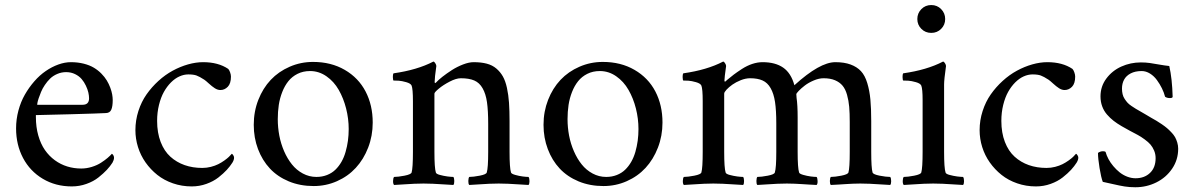

<svg xmlns="http://www.w3.org/2000/svg" viewBox="-20 -749 4858 781"><path d="M45.4 -226.6Q45.4 -263.7 54.9 -299.3Q64.5 -335 81.1 -364Q97.7 -393.1 119.6 -418.2Q141.6 -443.4 166.3 -460.2Q190.9 -477.1 217.3 -486.6Q243.7 -496.1 268.6 -496.1Q296.4 -496.1 320.6 -490Q344.7 -483.9 361.8 -473.6Q378.9 -463.4 392.3 -449.7Q405.8 -436 414.3 -421.9Q422.9 -407.7 428.5 -392.6Q434.1 -377.4 436.3 -365Q438.5 -352.5 438.5 -342.3Q438.5 -315.9 432.6 -302.7Q426.8 -289.6 411.1 -289.1Q388.2 -287.6 264.4 -284.2Q140.6 -280.8 126 -280.8V-272.9Q126 -232.4 135.7 -198Q145.5 -163.6 162.6 -138.9Q179.7 -114.3 203.1 -97.2Q226.6 -80.1 253.7 -71.8Q280.8 -63.5 310.5 -63.5Q332 -63.5 353.5 -70.1Q375 -76.7 391.1 -87.2Q407.2 -97.7 417.7 -106.7Q428.2 -115.7 435.1 -123.5Q435.5 -123.5 437.7 -121.6Q439.9 -119.6 441.9 -115.7Q443.8 -111.8 443.8 -107.4Q443.8 -98.6 437.5 -87.4Q428.2 -72.8 414.6 -58.1Q400.9 -43.5 380.6 -27.3Q360.4 -11.2 331.8 -1Q303.2 9.3 272 9.3Q206.1 9.3 154.1 -21.7Q102.1 -52.7 73.7 -106.4Q45.4 -160.2 45.4 -226.6ZM131.3 -322.8H315.9Q342.3 -322.8 342.3 -349.1Q342.3 -359.4 339.4 -372.6Q336.4 -385.7 329.3 -400.6Q322.3 -415.5 312 -427.5Q301.8 -439.5 285.4 -447.5Q269 -455.6 249 -455.6Q230 -455.6 212.9 -448.2Q195.8 -440.9 183.8 -429.2Q171.9 -417.5 162.4 -403.3Q152.8 -389.2 147 -375Q141.1 -360.8 137.2 -349.1Q133.3 -337.4 132.1 -330.1Q130.9 -322.8 131.3 -322.8Z M530.8 -219.7Q530.8 -259.8 543 -297.6Q555.2 -335.4 576.2 -365.2Q597.2 -395 624.5 -419.9Q651.9 -444.8 682.4 -461.4Q712.9 -478 744.9 -487.1Q776.9 -496.1 806.2 -496.1Q867.7 -496.1 908.2 -468.8Q912.1 -465.3 915.8 -455.3Q919.4 -445.3 919.4 -437.5Q919.4 -409.2 906.5 -396Q893.6 -382.8 876.5 -382.8Q865.2 -382.8 853.8 -390.1Q842.3 -397.5 829.6 -409.2Q816.9 -420.9 811 -424.8Q791.5 -437.5 779.3 -441.9Q767.1 -446.3 746.1 -446.3Q728 -446.3 710 -438.2Q691.9 -430.2 675.5 -413.8Q659.2 -397.5 646.7 -375.2Q634.3 -353 626.7 -322.3Q619.1 -291.5 619.1 -257.3Q619.1 -209 633.5 -171.6Q647.9 -134.3 673.1 -111.6Q698.2 -88.9 731 -77.4Q763.7 -65.9 802.7 -65.9Q820.8 -65.9 837.9 -70.3Q855 -74.7 867.7 -81.1Q880.4 -87.4 892.3 -95.9Q904.3 -104.5 910.9 -110.8Q917.5 -117.2 922.9 -123.5Q923.8 -123.5 925.8 -121.6Q927.7 -119.6 929.9 -115.7Q932.1 -111.8 932.1 -107.4Q932.1 -98.6 925.3 -87.4Q916 -72.8 902.6 -58.1Q889.2 -43.5 868.7 -27.3Q848.1 -11.2 819.6 -1Q791 9.3 759.8 9.3Q719.7 9.3 683.6 -3.2Q647.5 -15.6 619.9 -37.6Q592.3 -59.6 572 -88.4Q551.8 -117.2 541.3 -150.9Q530.8 -184.6 530.8 -219.7Z M1012.2 -241.2Q1012.2 -295.4 1030.8 -342.8Q1049.3 -390.1 1081.3 -424.1Q1113.3 -458 1158.2 -477.5Q1203.1 -497.1 1253.4 -497.1Q1326.7 -497.1 1382.3 -464.8Q1438 -432.6 1467 -377Q1496.1 -321.3 1496.1 -250.5Q1496.1 -196.3 1477.5 -148.4Q1459 -100.6 1427.2 -66.2Q1395.5 -31.7 1350.8 -12Q1306.2 7.8 1255.9 7.8Q1200.7 7.8 1154.8 -11.2Q1108.9 -30.3 1077.9 -63.5Q1046.9 -96.7 1029.5 -142.6Q1012.2 -188.5 1012.2 -241.2ZM1109.9 -264.2Q1109.9 -230.5 1116.2 -197.3Q1122.6 -164.1 1135.7 -133.8Q1148.9 -103.5 1167.5 -80.3Q1186 -57.1 1211.9 -43.2Q1237.8 -29.3 1267.1 -29.3Q1290.5 -29.3 1310.3 -37.1Q1330.1 -44.9 1344.2 -58.6Q1358.4 -72.3 1368.9 -90.6Q1379.4 -108.9 1385.7 -131.1Q1392.1 -153.3 1395.3 -176.5Q1398.4 -199.7 1398.4 -224.1Q1398.4 -266.1 1387.9 -307.6Q1377.4 -349.1 1357.9 -383.3Q1338.4 -417.5 1307.9 -438.7Q1277.3 -460 1241.2 -460Q1212.9 -460 1190.4 -448.7Q1168 -437.5 1153.1 -418.9Q1138.2 -400.4 1128.2 -375Q1118.2 -349.6 1114 -322Q1109.9 -294.4 1109.9 -264.2Z M1578.1 -434.6Q1578.1 -436 1578.1 -438Q1578.1 -446.8 1580.6 -450.7Q1677.2 -464.4 1742.7 -498.5Q1746.6 -498.5 1750.7 -491.7Q1754.9 -484.9 1754.9 -480.5Q1748 -432.6 1748 -415.5Q1748 -411.1 1750.5 -411.1Q1751.5 -411.1 1753.9 -413.6Q1763.2 -423.8 1780 -437Q1796.9 -450.2 1818.1 -463.9Q1839.4 -477.5 1863.5 -486.8Q1887.7 -496.1 1906.7 -496.1Q1937.5 -496.1 1960.2 -490Q1982.9 -483.9 1999 -470.2Q2015.1 -456.5 2025.6 -438Q2036.1 -419.4 2042.2 -391.1Q2048.3 -362.8 2050.5 -331.1Q2052.7 -299.3 2052.7 -255.9V-131.3Q2052.7 -65.9 2058.6 -47.4Q2060.1 -42 2075.4 -37.6Q2090.8 -33.2 2106 -31.2Q2121.1 -29.3 2129.9 -29.3Q2133.8 -24.4 2133.8 -11.7Q2133.8 -1 2129.9 3.4Q2114.3 2.4 2090.1 1Q2065.9 -0.5 2047.1 -1.5Q2028.3 -2.4 2008.5 -2.4Q1988.8 -2.4 1970.5 -1.5Q1952.1 -0.5 1928.2 1Q1904.3 2.4 1888.7 3.4Q1884.8 -1 1885 -12.9Q1885.3 -24.9 1888.7 -29.3Q1904.8 -29.3 1931.4 -34.4Q1958 -39.6 1960 -47.4Q1965.8 -65.9 1965.8 -131.3V-244.6Q1965.8 -299.3 1960.9 -333.3Q1956.1 -367.2 1943.1 -389.9Q1930.2 -412.6 1909.2 -421.6Q1888.2 -430.7 1854.5 -430.7Q1835.4 -430.7 1809.1 -417Q1782.7 -403.3 1764.9 -388.4Q1747.1 -373.5 1747.1 -368.2V-131.3Q1747.1 -65.9 1752.9 -47.4Q1753.4 -44.4 1758.1 -41.7Q1762.7 -39.1 1769.5 -37.4Q1776.4 -35.6 1784.4 -33.9Q1792.5 -32.2 1800.3 -31.2Q1808.1 -30.3 1814.2 -29.8Q1820.3 -29.3 1824.2 -29.3Q1827.6 -24.9 1827.9 -12.9Q1828.1 -1 1824.2 3.4Q1808.6 2.4 1784.2 1Q1759.8 -0.5 1741.2 -1.5Q1722.7 -2.4 1702.9 -2.4Q1683.1 -2.4 1664.8 -1.5Q1646.5 -0.5 1622.6 1Q1598.6 2.4 1583 3.4Q1578.6 -1 1578.9 -12.9Q1579.1 -24.9 1583 -29.3Q1599.1 -29.3 1625.5 -34.4Q1651.9 -39.6 1654.3 -47.4Q1659.7 -65.9 1659.7 -131.3V-337.4Q1659.7 -387.2 1654.3 -400.9Q1650.4 -409.7 1632.3 -414.8Q1614.3 -419.9 1602.1 -420.7Q1589.8 -421.4 1580.6 -421.4Q1578.6 -422.9 1578.1 -434.6Z M2190.9 -241.2Q2190.9 -295.4 2209.5 -342.8Q2228 -390.1 2260 -424.1Q2292 -458 2336.9 -477.5Q2381.8 -497.1 2432.1 -497.1Q2505.4 -497.1 2561 -464.8Q2616.7 -432.6 2645.8 -377Q2674.8 -321.3 2674.8 -250.5Q2674.8 -196.3 2656.2 -148.4Q2637.7 -100.6 2606 -66.2Q2574.2 -31.7 2529.5 -12Q2484.9 7.8 2434.6 7.8Q2379.4 7.8 2333.5 -11.2Q2287.6 -30.3 2256.6 -63.5Q2225.6 -96.7 2208.3 -142.6Q2190.9 -188.5 2190.9 -241.2ZM2288.6 -264.2Q2288.6 -230.5 2294.9 -197.3Q2301.3 -164.1 2314.5 -133.8Q2327.6 -103.5 2346.2 -80.3Q2364.7 -57.1 2390.6 -43.2Q2416.5 -29.3 2445.8 -29.3Q2469.2 -29.3 2489 -37.1Q2508.8 -44.9 2522.9 -58.6Q2537.1 -72.3 2547.6 -90.6Q2558.1 -108.9 2564.5 -131.1Q2570.8 -153.3 2574 -176.5Q2577.1 -199.7 2577.1 -224.1Q2577.1 -266.1 2566.7 -307.6Q2556.2 -349.1 2536.6 -383.3Q2517.1 -417.5 2486.6 -438.7Q2456.1 -460 2419.9 -460Q2391.6 -460 2369.1 -448.7Q2346.7 -437.5 2331.8 -418.9Q2316.9 -400.4 2306.9 -375Q2296.9 -349.6 2292.7 -322Q2288.6 -294.4 2288.6 -264.2Z M2756.8 -434.6Q2756.8 -436 2756.8 -438Q2756.8 -446.8 2759.3 -450.7Q2856 -464.4 2921.4 -498.5Q2925.3 -498.5 2929.4 -491.7Q2933.6 -484.9 2933.6 -480.5Q2926.8 -432.6 2926.8 -421.4Q2926.8 -417 2929.2 -417Q2930.2 -417 2932.6 -418.9Q2934.1 -420.4 2936.5 -422.9Q2953.1 -436.5 2964.8 -445.6Q2976.6 -454.6 2997.6 -468.3Q3018.6 -481.9 3040 -489Q3061.5 -496.1 3082 -496.1Q3133.8 -496.1 3165.8 -473.9Q3197.8 -451.7 3211.4 -402.3Q3314.5 -496.1 3377.9 -496.1Q3414.1 -496.1 3439.9 -486.6Q3465.8 -477.1 3482.2 -459.5Q3498.5 -441.9 3507.8 -411.1Q3517.1 -380.4 3520.5 -344.2Q3523.9 -308.1 3523.9 -255.9V-131.3Q3523.9 -65.9 3529.3 -47.4Q3531.7 -39.6 3558.1 -34.4Q3584.5 -29.3 3601.1 -29.3Q3605 -24.4 3605 -11.7Q3605 -1 3601.1 3.4Q3585.4 2.4 3561 1Q3536.6 -0.5 3518.1 -1.5Q3499.5 -2.4 3479.5 -2.4Q3464.4 -2.4 3448.5 -1.7Q3432.6 -1 3420.9 -0.2Q3409.2 0.5 3391.4 1.7Q3373.5 2.9 3359.4 3.4Q3355.5 -1 3355.7 -12.9Q3356 -24.9 3359.4 -29.3Q3376 -29.3 3402.3 -34.4Q3428.7 -39.6 3431.2 -47.4Q3436.5 -65.9 3436.5 -131.3V-252.4Q3436.5 -289.1 3434.3 -314.5Q3432.1 -339.8 3425.5 -363.3Q3418.9 -386.7 3407.2 -400.6Q3395.5 -414.6 3376.5 -422.6Q3357.4 -430.7 3330.1 -430.7Q3311 -430.7 3289.8 -421.6Q3268.6 -412.6 3253.7 -401.1Q3238.8 -389.6 3229 -379.4Q3219.2 -369.1 3219.2 -365.7Q3219.2 -365.2 3219.7 -358.9Q3220.2 -352.5 3220.2 -351.1Q3224.6 -322.3 3224.6 -270.5V-131.3Q3224.6 -65.9 3230.5 -47.4Q3231.9 -42 3247.3 -37.6Q3262.7 -33.2 3277.8 -31.2Q3293 -29.3 3301.8 -29.3Q3305.2 -24.9 3305.7 -12.9Q3306.2 -1 3301.8 3.4Q3288.1 2.9 3270 1.7Q3252 0.5 3240 -0.2Q3228 -1 3211.9 -1.7Q3195.8 -2.4 3180.7 -2.4Q3161.1 -2.4 3142.6 -1.5Q3124 -0.5 3100.1 1Q3076.2 2.4 3060.5 3.4Q3056.6 -1 3056.9 -12.9Q3057.1 -24.9 3060.5 -29.3Q3076.7 -29.3 3103.3 -34.4Q3129.9 -39.6 3131.8 -47.4Q3137.7 -65.9 3137.7 -131.3V-247.1Q3137.7 -299.8 3132.6 -334Q3127.4 -368.2 3114.7 -390.4Q3102.1 -412.6 3082 -421.6Q3062 -430.7 3031.2 -430.7Q3013.2 -430.7 2993.4 -422.9Q2973.6 -415 2959.2 -404.8Q2944.8 -394.5 2935.3 -384.3Q2925.8 -374 2925.8 -368.2V-131.3Q2925.8 -65.9 2931.6 -47.4Q2932.1 -44.4 2936.8 -41.7Q2941.4 -39.1 2948.2 -37.4Q2955.1 -35.6 2963.1 -33.9Q2971.2 -32.2 2979 -31.2Q2986.8 -30.3 2992.9 -29.8Q2999 -29.3 3002.9 -29.3Q3006.3 -24.9 3006.6 -12.9Q3006.8 -1 3002.9 3.4Q2987.3 2.4 2962.9 1Q2938.5 -0.5 2919.9 -1.5Q2901.4 -2.4 2881.6 -2.4Q2861.8 -2.4 2843.5 -1.5Q2825.2 -0.5 2801.3 1Q2777.3 2.4 2761.7 3.4Q2757.3 -1 2757.6 -12.9Q2757.8 -24.9 2761.7 -29.3Q2777.8 -29.3 2804.2 -34.4Q2830.6 -39.6 2833 -47.4Q2838.4 -65.9 2838.4 -131.3V-337.4Q2838.4 -387.2 2833 -400.9Q2829.1 -409.7 2811 -414.8Q2793 -419.9 2780.8 -420.7Q2768.6 -421.4 2759.3 -421.4Q2757.3 -422.9 2756.8 -434.6Z M3651.4 -434.6Q3651.4 -436 3651.4 -438Q3651.4 -446.8 3653.8 -450.7Q3750.5 -464.4 3815.9 -498.5Q3819.8 -498.5 3824 -491.7Q3828.1 -484.9 3828.1 -480.5Q3820.3 -424.8 3820.3 -405.8V-368.2V-131.3Q3820.3 -65.9 3826.2 -47.4Q3826.7 -44.4 3831.3 -41.7Q3835.9 -39.1 3842.8 -37.4Q3849.6 -35.6 3857.7 -33.9Q3865.7 -32.2 3873.5 -31.2Q3881.3 -30.3 3887.5 -29.8Q3893.6 -29.3 3897.5 -29.3Q3901.4 -24.4 3901.4 -11.7Q3901.4 -1 3897.5 3.4Q3881.8 2.4 3857.4 1Q3833 -0.5 3814.5 -1.5Q3795.9 -2.4 3776.1 -2.4Q3756.3 -2.4 3738 -1.5Q3719.7 -0.5 3695.8 1Q3671.9 2.4 3656.2 3.4Q3651.9 -1 3652.1 -12.9Q3652.3 -24.9 3656.2 -29.3Q3672.4 -29.3 3698.7 -34.4Q3725.1 -39.6 3727.5 -47.4Q3732.9 -65.9 3732.9 -131.3V-342.3Q3732.9 -387.2 3727.5 -400.9Q3723.6 -409.7 3705.6 -414.8Q3687.5 -419.9 3675.3 -420.7Q3663.1 -421.4 3653.8 -421.4Q3651.9 -422.9 3651.4 -434.6ZM3727.8 -631.6Q3711.4 -647.9 3711.4 -671.6Q3711.4 -695.3 3727.8 -711.9Q3744.1 -728.5 3768.1 -728.5Q3792 -728.5 3808.3 -711.9Q3824.7 -695.3 3824.7 -671.6Q3824.7 -647.9 3808.3 -631.6Q3792 -615.2 3768.1 -615.2Q3744.1 -615.2 3727.8 -631.6Z M3964.8 -219.7Q3964.8 -259.8 3977.1 -297.6Q3989.3 -335.4 4010.3 -365.2Q4031.2 -395 4058.6 -419.9Q4085.9 -444.8 4116.5 -461.4Q4147 -478 4179 -487.1Q4210.9 -496.1 4240.2 -496.1Q4301.8 -496.1 4342.3 -468.8Q4346.2 -465.3 4349.9 -455.3Q4353.5 -445.3 4353.5 -437.5Q4353.5 -409.2 4340.6 -396Q4327.6 -382.8 4310.5 -382.8Q4299.3 -382.8 4287.8 -390.1Q4276.4 -397.5 4263.7 -409.2Q4251 -420.9 4245.1 -424.8Q4225.6 -437.5 4213.4 -441.9Q4201.2 -446.3 4180.2 -446.3Q4162.1 -446.3 4144 -438.2Q4126 -430.2 4109.6 -413.8Q4093.3 -397.5 4080.8 -375.2Q4068.4 -353 4060.8 -322.3Q4053.2 -291.5 4053.2 -257.3Q4053.2 -209 4067.6 -171.6Q4082 -134.3 4107.2 -111.6Q4132.3 -88.9 4165 -77.4Q4197.8 -65.9 4236.8 -65.9Q4254.9 -65.9 4272 -70.3Q4289.1 -74.7 4301.8 -81.1Q4314.5 -87.4 4326.4 -95.9Q4338.4 -104.5 4345 -110.8Q4351.6 -117.2 4356.9 -123.5Q4357.9 -123.5 4359.9 -121.6Q4361.8 -119.6 4364 -115.7Q4366.2 -111.8 4366.2 -107.4Q4366.2 -98.6 4359.4 -87.4Q4350.1 -72.8 4336.7 -58.1Q4323.2 -43.5 4302.7 -27.3Q4282.2 -11.2 4253.7 -1Q4225.1 9.3 4193.8 9.3Q4153.8 9.3 4117.7 -3.2Q4081.5 -15.6 4054 -37.6Q4026.4 -59.6 4006.1 -88.4Q3985.8 -117.2 3975.3 -150.9Q3964.8 -184.6 3964.8 -219.7Z M4446.3 -127Q4455.6 -133.8 4466.8 -133.8Q4473.6 -133.8 4477.1 -131.3Q4481 -116.7 4489 -101.8Q4497.1 -86.9 4508.8 -73Q4520.5 -59.1 4534.2 -48.1Q4547.9 -37.1 4564.9 -30.5Q4582 -23.9 4599.1 -23.9Q4635.3 -23.9 4658 -45.7Q4680.7 -67.4 4680.7 -105.5Q4680.7 -122.1 4674.6 -136.5Q4668.5 -150.9 4659.9 -160.9Q4651.4 -170.9 4636 -182.1Q4620.6 -193.4 4608.2 -200Q4595.7 -206.5 4575.2 -217.5Q4554.7 -228.5 4542.5 -235.8Q4523.9 -246.6 4509.8 -257.6Q4495.6 -268.6 4482.9 -283.2Q4470.2 -297.9 4463.4 -316.4Q4456.5 -335 4456.5 -356.9Q4456.5 -397.5 4480.2 -429.4Q4503.9 -461.4 4541.3 -478.3Q4578.6 -495.1 4620.6 -495.1Q4640.1 -495.1 4657.2 -492.7Q4674.3 -490.2 4696 -486.3Q4717.8 -482.4 4736.3 -480.5Q4748 -429.2 4750 -355.5Q4750 -350.1 4738.8 -350.1Q4726.6 -350.1 4719.2 -355.5Q4714.8 -372.6 4706.3 -389.9Q4697.8 -407.2 4686 -423.3Q4674.3 -439.5 4658 -449.7Q4641.6 -460 4624 -460Q4597.7 -460 4579.3 -450.4Q4561 -440.9 4552.5 -425Q4543.9 -409.2 4543.9 -388.7Q4543.9 -376.5 4546.4 -366Q4548.8 -355.5 4554.7 -346.7Q4560.5 -337.9 4566.2 -331.5Q4571.8 -325.2 4582.5 -317.9Q4593.3 -310.5 4600.3 -306.4Q4607.4 -302.2 4621.1 -294.4Q4634.8 -286.6 4642.1 -282.2Q4647.9 -278.3 4662.1 -270.3Q4676.3 -262.2 4684.3 -257.6Q4692.4 -252.9 4705.6 -243.9Q4718.8 -234.9 4726.8 -228Q4734.9 -221.2 4744.6 -210.9Q4754.4 -200.7 4759.8 -191.2Q4765.1 -181.6 4768.8 -169.2Q4772.5 -156.7 4772.5 -144Q4772.5 -99.1 4748 -63Q4723.6 -26.9 4683.8 -7.1Q4644 12.7 4598.1 12.7Q4574.7 12.7 4554.7 9.5Q4534.7 6.3 4507.8 0Q4481 -6.3 4465.8 -9.3Q4459 -26.9 4452.6 -65.7Q4446.3 -104.5 4446.3 -127Z"/></svg>

Font: Crimson
Style: Regular
Weight: 400
Version: Version 0.8